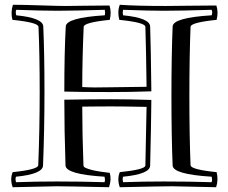

<svg xmlns="http://www.w3.org/2000/svg" viewBox="-20 -759 954 803"><path d="M608 -67Q608 -31 495 -20Q491 -12 495 3Q578 0 665 0Q769 0 865 3Q869 -6 865 -20Q703 -30 702 -67Q697 -188 697 -357Q697 -527 702 -648Q703 -685 865 -695Q870 -707 865 -718Q737 -714 665 -714Q605 -714 495 -718Q492 -706 495 -695Q607 -684 608 -648Q611 -558 613 -377Q523 -374 443 -374Q309 -374 249 -376Q249 -540 255 -648Q256 -685 418 -695Q421 -704 418 -718Q290 -714 218 -714Q158 -714 48 -718Q44 -709 48 -695Q160 -684 161 -648Q166 -533 166 -375Q166 -220 160 -67Q159 -31 47 -20Q43 -12 47 3Q130 0 217 0Q321 0 417 3Q421 -5 417 -20Q255 -30 254 -67Q249 -214 249 -342Q369 -344 443 -344Q523 -344 613 -341Q612 -232 608 -67ZM588 -67Q592 -261 593 -312Q497 -314 443 -314Q401 -314 364.5 -313.5Q328 -313 324 -313Q324 -200 329 -68Q329 -65 331 -62Q333 -59 338 -57Q343 -55 348 -53Q353 -51 361 -49Q369 -47 375.5 -45.5Q382 -44 392 -42.5Q402 -41 408 -40Q414 -39 424.5 -38Q435 -37 439 -36Q447 -9 436 24Q256 20 217 20Q191 20 33 24Q21 -10 33 -39Q139 -50 140 -68Q146 -221 146 -375Q146 -532 141 -647Q140 -665 32 -676Q24 -707 34 -739Q77 -739 150.5 -736.5Q224 -734 253 -734Q274 -734 333.5 -735Q393 -736 438 -736Q447 -708 439 -676Q331 -665 330 -647Q324 -512 324 -395Q371 -392 443 -394L593 -396Q591 -555 588 -647Q587 -665 479 -676Q470 -710 481 -739Q552 -734 673 -734Q696 -734 766.5 -735Q837 -736 885 -736Q894 -708 886 -676Q778 -665 777 -647Q772 -526 772 -357Q772 -189 777 -68Q778 -50 886 -39Q894 -8 884 24Q726 20 700 20Q661 20 481 24Q469 -10 481 -39Q588 -50 588 -67Z"/></svg>

Font: Jacques Francois Shadow
Style: Regular
Weight: 400
Designer: Alexei Vanyashin, Nikita Kanarev (i@xarsok.ru)
Foundry: Cyreal (www.cyreal.org)
Version: Version 1.003